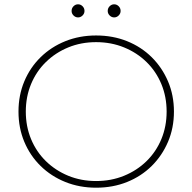

<svg xmlns="http://www.w3.org/2000/svg" viewBox="-20 -869 895 893"><path d="M427 4Q350 4 284 -22.5Q218 -49 169 -97Q120 -145 93 -209.5Q66 -274 66 -350Q66 -426 93 -490.5Q120 -555 169 -603Q218 -651 284 -677.5Q350 -704 427 -704Q505 -704 571 -677.5Q637 -651 685.5 -603Q734 -555 761.5 -490.5Q789 -426 789 -350Q789 -274 761.5 -209.5Q734 -145 685.5 -97Q637 -49 571 -22.5Q505 4 427 4ZM427 -27Q497 -27 557 -51.5Q617 -76 661.5 -119.5Q706 -163 730.5 -222Q755 -281 755 -350Q755 -419 730.5 -478Q706 -537 661.5 -580.5Q617 -624 557 -648.5Q497 -673 427 -673Q357 -673 297.5 -648.5Q238 -624 193.5 -580.5Q149 -537 124.5 -478Q100 -419 100 -350Q100 -281 124.5 -222Q149 -163 193.5 -119.5Q238 -76 297.5 -51.5Q357 -27 427 -27ZM511 -788Q499 -788 490 -797Q481 -806 481 -818Q481 -831 490 -840Q499 -849 511 -849Q523 -849 532 -840Q541 -831 541 -818Q541 -806 532 -797Q523 -788 511 -788ZM343 -788Q331 -788 322 -797Q313 -806 313 -818Q313 -831 322 -840Q331 -849 343 -849Q355 -849 364 -840Q373 -831 373 -818Q373 -806 364 -797Q355 -788 343 -788Z"/></svg>

Font: Montserrat ExtraLight
Style: Regular
Weight: 200
Designer: Julieta Ulanovsky
Foundry: Julieta Ulanovsky
Version: Version 9.000; ttfautohint (v1.8.4.7-5d5b)